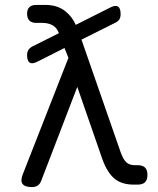

<svg xmlns="http://www.w3.org/2000/svg" viewBox="-20 -750 640 780"><path d="M148 -17Q143 -3 133.5 3.5Q124 10 109 10Q81 10 71.5 -3Q62 -16 73 -43L258 -515L242 -555L133 -500Q112 -489 101 -495.5Q90 -502 90 -526Q90 -538 95 -546.5Q100 -555 111 -561L219 -615V-616Q210 -639 192.5 -648Q175 -657 152 -657H127Q109 -657 99.5 -666.5Q90 -676 90 -694Q90 -712 99.5 -721Q109 -730 127 -730H164Q215 -730 247 -703Q273 -682 288 -649L427 -719Q448 -730 459 -723.5Q470 -717 470 -693Q470 -680 465 -671.5Q460 -663 449 -658L311 -589L471 -129Q482 -100 494.5 -89.5Q507 -79 527 -79H539Q559 -79 569 -69.5Q579 -60 579 -39.5Q579 -19 569 -9.5Q559 0 539 0H523Q475 0 445.5 -24Q416 -48 396 -103L294 -397Z"/></svg>

Font: Maple Mono NL Light
Style: Regular
Weight: 300
Monospace: yes
Designer: subframe7536
Version: Version 7.000